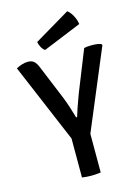

<svg xmlns="http://www.w3.org/2000/svg" viewBox="-133 -976 769 1054"><g transform="rotate(-15 251.5 -449.0)"><path d="M199 -283.5H305.5V0Q293 2 278.8 3Q264.5 4 252 4Q240.5 4 225.5 3Q210.5 2 199 0ZM394.5 -683Q405.5 -686 417 -686.8Q428.5 -687.5 439.5 -687.5Q453 -687.5 466.5 -685.8Q480 -684 491 -680.5L495.5 -673L296.5 -198H209L9 -671Q26.5 -680.5 43.2 -685.5Q60 -690.5 75.5 -690.5Q98 -690.5 110.5 -679.2Q123 -668 132.5 -644.5L212 -451.5Q222.5 -425.5 233.8 -391.5Q245 -357.5 253.5 -327H259Q265 -347 273 -371Q281 -395 289.5 -417.5Q298 -440 303 -454ZM357 -902.5Q367 -895.5 376.8 -881.8Q386.5 -868 393.5 -851.2Q400.5 -834.5 402.5 -817.5L185 -728.5Q173 -736 164.5 -752Q156 -768 154 -782Z"/></g></svg>

Font: Signika Light
Style: Regular
Weight: 400
Version: Version 2.003;gftools[0.9.32]